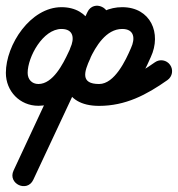

<svg xmlns="http://www.w3.org/2000/svg" viewBox="-48 -322 612 661"><path d="M212.2 -107C230.9 -98.3 253.2 -106.4 262 -125.2C300.3 -207.2 261.7 -297.3 163.7 -297.3C56.7 -297.3 -27.8 -167.7 -27.8 -71.2C-27.8 -7.8 20.3 42.2 84.2 42.2C170.5 42.2 222.8 -39.8 255.2 -109.2C276.9 -155.7 299 -202.1 320.9 -248.5C331.6 -271 319.9 -290.3 302.9 -298.2C285.8 -306.2 263.5 -302.9 253 -280.3C168.2 -98.5 83.5 83.3 -1.3 265.1C-11.9 287.8 -0.2 307 16.8 315C33.7 322.9 56 319.5 66.6 296.9C131.4 158.6 196.2 20.2 261 -118.1C261 -118.1 261 -118.1 261 -118.1C261 -118.1 261 -118.2 261 -118.2C281.4 -162 317.2 -222.3 372.7 -222.3C414.5 -222.3 418.2 -189.5 403 -156.8C403 -156.8 402.9 -156.6 402.8 -156.3C402.6 -156 402.5 -155.7 402.5 -155.7C385.2 -115.2 346.6 -32.8 293.2 -32.8C228.6 -32.8 241.1 -74.2 263 -121.2C273.6 -143.8 261.8 -163.1 244.8 -171C227.9 -178.9 205.6 -175.5 195 -152.8C151 -58.5 166.3 42.5 293 42.5C384 42.5 456.2 4.7 528.6 -46.4C545.5 -58.3 549.6 -81.7 537.6 -98.6C525.7 -115.5 502.3 -119.6 485.4 -107.6C426 -65.8 367.8 -32.5 293 -32.5C227.4 -32.5 242 -76.2 263 -121.2C273.6 -143.8 261.8 -163.1 244.8 -171C227.9 -178.9 205.6 -175.5 195 -152.8C150.1 -56.4 168.9 42.2 293.2 42.2C384.7 42.2 440 -52.5 471.5 -126.3C471.5 -126.3 471.4 -126 471.2 -125.7C471.1 -125.4 471 -125.1 471 -125.2C509.3 -207.2 470.7 -297.3 372.7 -297.3C284.1 -297.3 227.1 -223 193 -149.8C193 -149.8 193 -149.9 193 -149.9C193 -149.9 193 -149.9 193 -149.9C128.3 -11.6 63.5 126.8 -1.3 265.1C-11.9 287.7 -0.2 307 16.8 314.9C33.8 322.9 56.1 319.5 66.6 296.9C151.4 115 236.2 -66.8 321 -248.6C331.5 -271.2 319.9 -290.5 302.9 -298.4C286 -306.4 263.8 -303 253.1 -280.5C231.1 -234 209 -187.6 187.2 -140.9C169.5 -102.9 134.4 -32.8 84.2 -32.8C61.6 -32.8 47.2 -48.9 47.2 -71.2C47.2 -125.7 99.7 -222.3 163.7 -222.3C205.5 -222.3 209.2 -189.5 194 -156.8C185.3 -138.1 193.4 -115.8 212.2 -107Z"/></svg>

Font: FRB American Cursive Extrabold
Style: Bold Italic
Weight: 800
Italic angle: -25°
Version: Version 2.0;Modular Font Editor K font №1